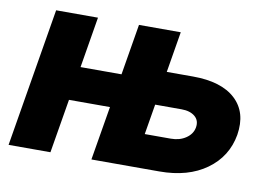

<svg xmlns="http://www.w3.org/2000/svg" viewBox="-63 -644 1053 744"><g transform="rotate(10 463.0 -272.5)"><path d="M10.7 0 101.6 -545.5H266.3L233 -345.2H394.2L427.6 -545.5H592L565.3 -384.9H668.3Q780.5 -384.9 835.9 -333.6Q891.3 -282.3 876.8 -192.1Q861.5 -104.4 789.1 -52.2Q716.6 0 604 0H336.6L372.2 -212.4H210.9L175.4 0ZM543 -252.1 523.1 -132.8H625.7Q660.2 -132.8 684.8 -149.5Q709.5 -166.2 714.1 -192.5Q718.8 -220.2 699.6 -236.2Q680.4 -252.1 646.7 -252.1Z"/></g></svg>

Font: Inter UI Extra Bold
Style: Italic
Weight: 800
Italic angle: 9.39999°
Designer: Rasmus Andersson
Foundry: rsms
Version: 3.2;8d6f07862